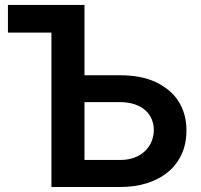

<svg xmlns="http://www.w3.org/2000/svg" viewBox="-20 -747 801 767"><path d="M457.7 0H185.4V-616.8H11.7V-727.3H317.5V-446.4H457.7Q545.5 -446.4 603.7 -418.3Q665.5 -388.1 695.1 -339.1Q724.8 -290.1 724.8 -226.6Q725.1 -174.7 706.5 -132.8Q687.9 -90.9 652.9 -61.3Q617.9 -31.6 568.4 -15.6Q518.8 0.4 457.7 0ZM457.7 -108Q491.1 -107.6 516.9 -117.4Q542.6 -127.1 559.8 -144Q577.1 -160.9 585.8 -182.7Q594.5 -204.5 594.5 -228Q594.5 -250 586.3 -270.2Q578.1 -290.5 561.3 -305.8Q544.4 -321 518.6 -330.1Q492.9 -339.1 457.7 -339.1H317.5V-108Z"/></svg>

Font: Linik Sans SemiBold
Style: Regular
Weight: 600
Designer: Fonts by Rasmus Andersson / Changes by Cristiano Sobral with parts from Marc Monis
Foundry: rsms
Version: Version 3.020; ttfautohint (v1.6)